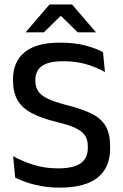

<svg xmlns="http://www.w3.org/2000/svg" viewBox="-20 -846 564 878"><path d="M253.5 12Q208 12 169.5 5Q131 -2 100.8 -12.5Q70.5 -23 49.5 -33.5L40 -132Q78.5 -110 131.2 -93Q184 -76 245.5 -76Q315.5 -76 348.5 -99.2Q381.5 -122.5 381.5 -169.5V-177Q381.5 -207.5 368.2 -227.2Q355 -247 323.5 -261.2Q292 -275.5 238 -288.5Q167 -306 123.2 -329.8Q79.5 -353.5 59.5 -389.2Q39.5 -425 39.5 -478.5V-483.5Q39.5 -564 93 -607.5Q146.5 -651 253.5 -651Q322 -651 370.8 -637.8Q419.5 -624.5 451 -608L460 -516.5Q423.5 -537.5 376 -551.8Q328.5 -566 269 -566Q222.5 -566 194.5 -555.8Q166.5 -545.5 154 -526.2Q141.5 -507 141.5 -480V-478Q141.5 -450 154 -430Q166.5 -410 198.2 -394.8Q230 -379.5 288.5 -364.5Q358 -347 400.8 -325.2Q443.5 -303.5 463.5 -268.8Q483.5 -234 483.5 -177.5V-167.5Q483.5 -79 426 -33.5Q368.5 12 253.5 12ZM206.5 -825.5H309.5L418 -699.5V-698H335.5L260 -772H256L180.5 -698H98V-699.5Z"/></svg>

Font: Anek Latin Medium Medium
Style: Regular
Weight: 500
Version: Version 1.003